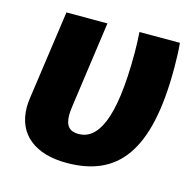

<svg xmlns="http://www.w3.org/2000/svg" viewBox="-86 -619 736 724"><g transform="rotate(15 282.0 -257.0)"><path d="M372 -531C374 -503 375 -475 375 -448C375 -186 323 -100 249 -100C215 -100 197 -117 197 -161C197 -171 198 -182 200 -195L247 -531H87L38 -185C36 -172 35 -160 35 -148C35 -41 112 17 233 17C432 17 534 -106 534 -431C534 -466 533 -500 530 -531Z"/></g></svg>

Font: Fira Sans OT
Style: Bold Italic
Weight: 700
Italic angle: -8°
Designer: Carrois Corporate & Edenspiekermann
Foundry: Carrois Corporate GbR & Edenspiekermann AG
Version: Version 2.001